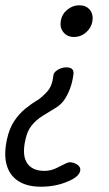

<svg xmlns="http://www.w3.org/2000/svg" viewBox="-33 -530 414 727"><path d="M217 -275Q234 -275 240.5 -268Q247 -261 245 -248Q241 -218 232 -194Q223 -170 210.5 -152Q198 -134 180 -123Q152 -106 128 -91Q104 -76 87 -55Q70 -34 63 0Q50 58 69.5 87.5Q89 117 135 117Q159 117 180.5 106.5Q202 96 218 88Q230 82 243.5 86Q257 90 265 98Q272 105 271 114.5Q270 124 262.5 132.5Q255 141 243 148Q189 177 122 177Q70 177 37 156Q4 135 -7.5 95.5Q-19 56 -7 -1Q2 -43 20.5 -71Q39 -99 63 -118.5Q87 -138 111 -152Q126 -162 145.5 -183Q165 -204 169 -244Q170 -253 178 -260Q186 -267 196.5 -271Q207 -275 217 -275ZM267 -510Q293 -510 307 -493Q321 -476 317 -450Q313 -425 293 -407.5Q273 -390 247 -390Q222 -390 207.5 -407.5Q193 -425 197 -450Q201 -476 221.5 -493Q242 -510 267 -510Z"/></svg>

Font: Winky Sans Light
Style: Italic
Weight: 300
Italic angle: -8.97852°
Designer: Simon Atzbach
Foundry: typofactur
Version: Version 1.205